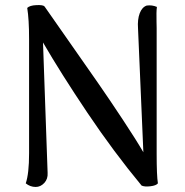

<svg xmlns="http://www.w3.org/2000/svg" viewBox="-20 -722 727 754"><path d="M120.1 12.2Q98.6 12.2 81.1 -2Q94.2 -39.6 94.2 -120.1V-568.8Q94.2 -646.5 86.9 -690.9Q96.7 -700.7 123 -701.9Q149.4 -703.1 154.8 -696.8Q175.8 -666.5 248 -563.5Q320.3 -460.4 364.7 -396.5Q409.2 -332.5 462.9 -251.2Q516.6 -169.9 543 -124L522 -610.8Q519.5 -645.5 528.6 -669.7Q537.6 -693.8 556.2 -700.2Q577.1 -703.1 596.2 -694.8Q594.7 -684.1 594.5 -669.9Q594.2 -655.8 594.7 -636.7Q595.2 -617.7 595.2 -611.8V-118.2Q595.2 -31.7 600.1 -2Q593.3 6.8 570.6 9.5Q547.9 12.2 536.1 6.8Q426.8 -125 323 -279.5Q219.2 -434.1 148.9 -555.2L167 -43Q168.5 -19 153.8 -3.4Q139.2 12.2 120.1 12.2Z"/></svg>

Font: Arima Madurai Medium
Style: Regular
Weight: 500
Designer: Joana Correia and Natanael Gama
Foundry: NDISCOVER
Version: Version 1.019;PS 001.019;hotconv 1.0.88;makeotf.lib2.5.64775